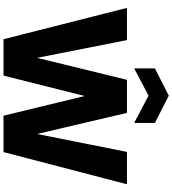

<svg xmlns="http://www.w3.org/2000/svg" viewBox="36 -1016 980 1092"><g transform="rotate(90 526.0 -470.0)"><path d="M25 -702H208L309 -191L434 -702H622L742 -191L844 -702H1028L845 0H638L526 -462L410 0H203ZM679 -743 524 -825 369 -743V-861L524 -940L679 -861Z"/></g></svg>

Font: SVN-Poppins
Style: Bold
Weight: 700
Designer: Ninad Kale (Devanagari), Jonny Pinhorn (Latin)
Foundry: Indian Type Foundry
Version: Version 3.200;PS 1.000;hotconv 16.6.54;makeotf.lib2.5.65590